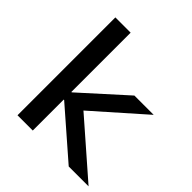

<svg xmlns="http://www.w3.org/2000/svg" viewBox="-190 -841 978 978"><g transform="rotate(45 299.0 -352.5)"><path d="M86 0V-705H196V-278H199L436 -492H575L281 -232L282 -276L598 0H455L199 -223H196V0Z"/></g></svg>

Font: Nunito Sans 10pt SemiExpanded SemiBold
Style: Regular
Weight: 600
Width: 6
Designer: Vernon Adams
Foundry: Vernon Adams
Version: Version 3.101;gftools[0.9.27]